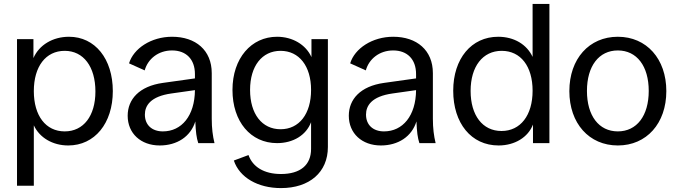

<svg xmlns="http://www.w3.org/2000/svg" viewBox="-20 -732 3461 982"><path d="M67 218H153V-91C182 -28 249 12 329 12C464 12 557 -101 557 -266C557 -431 466 -544 333 -544C250 -544 180 -502 151 -435V-532H67ZM311 -60C214 -60 153 -140 153 -266C153 -392 214 -472 311 -472C407 -472 468 -391 468 -264C468 -139 407 -60 311 -60Z M797 12C885 12 955 -33 979 -111C981 -58 985 -27 994 0H1077C1068 -37 1063 -76 1063 -125V-358C1063 -475 981 -544 860 -544C753 -544 663 -484 640 -408L720 -372C736 -430 789 -474 860 -474C932 -474 977 -429 977 -353V-331L813 -308C692 -291 633 -224 633 -140C633 -50 700 12 797 12ZM721 -146C721 -191 749 -239 857 -254L977 -271C976 -140 909 -60 813 -60C757 -60 721 -93 721 -146Z M1417 230C1563 230 1657 149 1657 20V-532H1573V-440C1544 -504 1476 -544 1397 -544C1265 -544 1169 -434 1169 -272C1169 -110 1262 0 1397 0C1480 0 1546 -41 1571 -107V30C1571 112 1516 158 1417 158C1330 158 1272 121 1251 61L1176 89C1205 176 1299 230 1417 230ZM1415 -71C1320 -71 1259 -149 1259 -272C1259 -394 1320 -472 1415 -472C1510 -472 1571 -394 1571 -272C1571 -149 1510 -71 1415 -71Z M1928 12C2016 12 2086 -33 2110 -111C2112 -58 2116 -27 2125 0H2208C2199 -37 2194 -76 2194 -125V-358C2194 -475 2112 -544 1991 -544C1884 -544 1794 -484 1771 -408L1851 -372C1867 -430 1920 -474 1991 -474C2063 -474 2108 -429 2108 -353V-331L1944 -308C1823 -291 1764 -224 1764 -140C1764 -50 1831 12 1928 12ZM1852 -146C1852 -191 1880 -239 1988 -254L2108 -271C2107 -140 2040 -60 1944 -60C1888 -60 1852 -93 1852 -146Z M2530 12C2613 12 2681 -30 2706 -95V0H2790V-712H2704V-441C2675 -504 2610 -544 2528 -544C2391 -544 2298 -432 2298 -268C2298 -102 2390 12 2530 12ZM2545 -62C2448 -62 2387 -142 2387 -267C2387 -392 2449 -472 2546 -472C2643 -472 2704 -393 2704 -268C2704 -142 2642 -62 2545 -62Z M3140 12C3287 12 3388 -101 3388 -266C3388 -431 3287 -544 3140 -544C2993 -544 2892 -431 2892 -266C2892 -101 2993 12 3140 12ZM3140 -60C3043 -60 2982 -140 2982 -267C2982 -394 3043 -474 3140 -474C3237 -474 3298 -394 3298 -267C3298 -140 3237 -60 3140 -60Z"/></svg>

Font: Ronzino
Style: Regular
Weight: 400
Designer: Nunzio Mazzaferro
Foundry: Collletttivo
Version: Version 1.000;Glyphs 3.3 (3337)